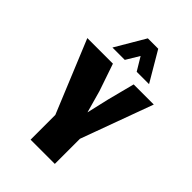

<svg xmlns="http://www.w3.org/2000/svg" viewBox="-188 -604 670 670"><g transform="rotate(45 147.0 -269.5)"><path d="M129.3 -429.3 158.7 -478 188 -429.3H249L184.3 -539.3H133L68.3 -429.3ZM93.7 0H213.3V-124L311 -390.7H211.7L185.7 -290L166.7 -207.7L143.7 -290L109.3 -390.7H-17L93.7 -122Z"/></g></svg>

Font: Jomhuria
Style: Regular
Weight: 400
Designer: Arabic design by Kourosh Beigpour, Latin design by Eben Sorkin, engineering by Lasse Fister and Khaled Hosney
Version: Version 1.0010